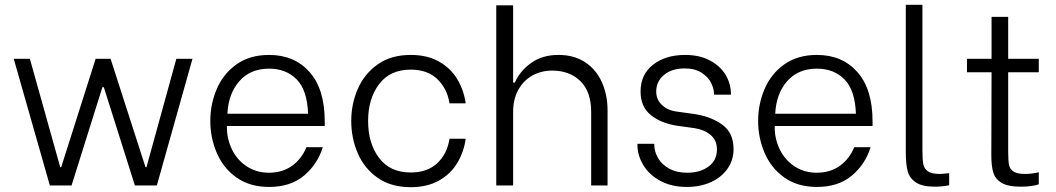

<svg xmlns="http://www.w3.org/2000/svg" viewBox="-20 -770 4385 797"><path d="M37 -526H104L230 -76H234L377 -526H439L584 -76H588L712 -526H779L631 0H540L411 -408H405L277 0H187Z M853 -268Q853 -338 880 -401Q907 -464 962 -503Q1017 -542 1097 -542Q1202 -542 1265 -471Q1328 -400 1328 -266V-247H922V-240Q922 -192 943.5 -148.5Q965 -105 1005 -79Q1045 -53 1096 -53Q1152 -53 1192 -81.5Q1232 -110 1252 -159H1320Q1298 -88 1242 -41Q1186 6 1097 6Q1017 6 962 -33Q907 -72 880 -135Q853 -198 853 -268ZM1259 -298Q1255 -397 1211 -441Q1167 -485 1097 -485Q1019 -485 973.5 -433Q928 -381 924 -298Z M1438 -268Q1438 -338 1465 -400.5Q1492 -463 1547.5 -502.5Q1603 -542 1685 -542Q1754 -542 1803 -514Q1852 -486 1879 -440Q1906 -394 1913 -341H1846Q1836 -403 1795 -442Q1754 -481 1685 -481Q1599 -481 1553.5 -420.5Q1508 -360 1508 -268Q1508 -175 1553.5 -114.5Q1599 -54 1685 -54Q1754 -54 1795 -92.5Q1836 -131 1846 -194H1913Q1906 -141 1879 -95Q1852 -49 1803 -21Q1754 7 1685 7Q1603 7 1547.5 -32Q1492 -71 1465 -134Q1438 -197 1438 -268Z M2110 -748V-427H2117Q2138 -475 2184.5 -508.5Q2231 -542 2298 -542Q2364 -542 2410 -511Q2456 -480 2479 -427.5Q2502 -375 2502 -312V0H2434V-305Q2434 -390 2389 -433.5Q2344 -477 2272 -477Q2228 -477 2191 -457Q2154 -437 2132 -398Q2110 -359 2110 -305V0H2040V-748Z M2696 -173V-169Q2696 -141 2711.5 -114Q2727 -87 2758 -70Q2789 -53 2833 -53Q2886 -53 2921 -78.5Q2956 -104 2956 -150Q2956 -188 2929.5 -210Q2903 -232 2863 -238L2791 -248Q2724 -258 2681.5 -292.5Q2639 -327 2639 -390Q2639 -461 2691 -501.5Q2743 -542 2824 -542Q2883 -542 2926 -519.5Q2969 -497 2991.5 -460Q3014 -423 3014 -380V-377H2944V-379Q2944 -401 2932 -425.5Q2920 -450 2892.5 -468Q2865 -486 2822 -486Q2769 -486 2736.5 -459Q2704 -432 2704 -390Q2704 -357 2727.5 -334.5Q2751 -312 2788 -307L2867 -296Q2934 -285 2979.5 -251.5Q3025 -218 3025 -151Q3025 -105 2999.5 -69Q2974 -33 2930 -13.5Q2886 6 2831 6Q2768 6 2721.5 -19Q2675 -44 2650.5 -84.5Q2626 -125 2626 -169V-173Z M3127 -268Q3127 -338 3154 -401Q3181 -464 3236 -503Q3291 -542 3371 -542Q3476 -542 3539 -471Q3602 -400 3602 -266V-247H3196V-240Q3196 -192 3217.5 -148.5Q3239 -105 3279 -79Q3319 -53 3370 -53Q3426 -53 3466 -81.5Q3506 -110 3526 -159H3594Q3572 -88 3516 -41Q3460 6 3371 6Q3291 6 3236 -33Q3181 -72 3154 -135Q3127 -198 3127 -268ZM3533 -298Q3529 -397 3485 -441Q3441 -485 3371 -485Q3293 -485 3247.5 -433Q3202 -381 3198 -298Z M3809 -750V-147Q3809 -108 3812.5 -89Q3816 -70 3831.5 -59Q3847 -48 3881 -48Q3891 -48 3903 -49.5Q3915 -51 3920 -51V-1Q3890 5 3862 5Q3808 5 3781.5 -13Q3755 -31 3747.5 -60.5Q3740 -90 3740 -138V-750Z M4096 -526V-700H4165V-526H4292V-470H4165V-141Q4165 -103 4168.5 -85.5Q4172 -68 4187 -58Q4202 -48 4236 -48Q4262 -48 4292 -55V-5Q4282 -1 4261.5 2Q4241 5 4218 5Q4165 5 4138.5 -10.5Q4112 -26 4103.5 -53Q4095 -80 4095 -126L4096 -470H3994V-526Z"/></svg>

Font: Lopes Sans Light
Style: Regular
Weight: 300
Designer: Gabriel Lam, Diego Maldonado
Foundry: TypeRant, Foresti Design
Version: Version 4.000